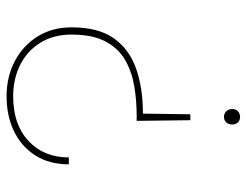

<svg xmlns="http://www.w3.org/2000/svg" viewBox="-103 -476 749 583"><g transform="rotate(90 271.5 -184.5)"><path d="M335 -539Q345 -539 351.5 -532.5Q358 -526 358 -515Q358 -504 351.5 -497Q345 -490 335 -490Q325 -490 318 -497Q311 -504 311 -515Q311 -526 318 -532.5Q325 -539 335 -539ZM273 170Q213 170 165.5 145Q118 120 90.5 75.5Q63 31 63 -27Q63 -109 96.5 -156Q130 -203 189 -223.5Q248 -244 325 -244L327 -388H345L347 -225H331Q287 -225 243.5 -218Q200 -211 164 -191Q128 -171 106.5 -131.5Q85 -92 85 -27Q85 27 109.5 67Q134 107 176.5 128.5Q219 150 273 150Q358 150 408 103.5Q458 57 458 -19H479Q479 41 451.5 83.5Q424 126 377.5 148Q331 170 273 170Z"/></g></svg>

Font: Albert Sans Thin
Style: Regular
Weight: 250
Designer: Andreas Rasmussen
Foundry: a.Foundry
Version: Version 1.025